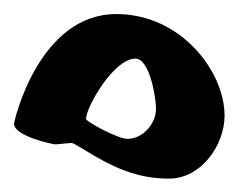

<svg xmlns="http://www.w3.org/2000/svg" viewBox="-54 -310 347 280"><g transform="rotate(-90 120.0 -169.5)"><path d="M0 -97C0 -124.3 5.2 -153.5 25 -191C36.7 -213.1 52 -235.5 52 -239C52 -242.9 50 -258.5 50 -263C50 -266.4 61.9 -323 80 -323C84.6 -323 240 -286.5 240 -174C240 -78.8 155.5 -16 92 -16C48.9 -16 0 -50.1 0 -97ZM87 -218C83.1 -218 58 -171.4 58 -158C58 -134.4 80.6 -116 102 -116C118.7 -116 175 -125.4 175 -146C175 -177.6 104.5 -218 87 -218Z"/></g></svg>

Font: DigitalKhatt Madina Quranic
Style: Regular
Weight: 400
Designer: Amine Anane
Version: Version 0.1